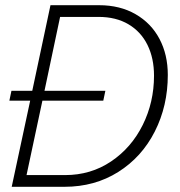

<svg xmlns="http://www.w3.org/2000/svg" viewBox="-20 -718 690 738"><path d="M24 -369H104L174 -698H361Q441 -698 501 -663.5Q561 -629 593 -568.5Q625 -508 625 -430Q625 -311 575 -212.5Q525 -114 434.5 -57Q344 0 228 0H25L96 -331H16ZM230 -45Q329 -45 407 -97.5Q485 -150 528.5 -237.5Q572 -325 572 -427Q572 -494 547 -545Q522 -596 474 -624.5Q426 -653 359 -653H211L151 -369H385L377 -331H143L82 -45Z"/></svg>

Font: Azeret Mono Thin
Style: Italic
Weight: 100
Italic angle: -12°
Designer: Martin Vácha
Foundry: Displaay
Version: Version 1.000; Glyphs 3.0.3, build 3074